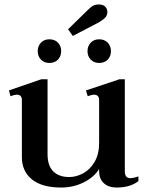

<svg xmlns="http://www.w3.org/2000/svg" viewBox="-20 -830 668 860"><path d="M306 -669 285 -699 371 -783Q372 -784 386 -797Q400 -810 423 -810Q442 -810 451.5 -800Q461 -790 461 -776Q461 -762 452 -752Q443 -742 423 -730ZM149 -601Q149 -624 163.5 -639Q178 -654 201 -654Q225 -654 239.5 -639Q254 -624 254 -601Q254 -578 239.5 -563Q225 -548 201 -548Q178 -548 163.5 -563Q149 -578 149 -601ZM424 -654Q448 -654 462.5 -639Q477 -624 477 -601Q477 -578 462.5 -563Q448 -548 424 -548Q401 -548 386.5 -563Q372 -578 372 -601Q372 -624 386.5 -639Q401 -654 424 -654ZM600 -40V-19Q564 10 502 10Q467 10 445.5 -9Q424 -28 424 -65V-73Q402 -37 355.5 -13.5Q309 10 254 10Q168 10 123 -26.5Q78 -63 78 -126V-382Q78 -406 55 -406Q46 -406 27 -399L20 -425L165 -475H193V-139Q193 -88 218.5 -62.5Q244 -37 290 -37Q322 -37 353 -54Q384 -71 404 -105.5Q424 -140 424 -190V-382Q424 -406 400 -406Q392 -406 373 -399L365 -425L515 -475H539V-64Q539 -32 563 -32Q578 -32 600 -40Z"/></svg>

Font: Taviraj Medium
Style: Regular
Weight: 500
Designer: Katatrad Team
Foundry: CadsonDemak
Version: Version 1.001